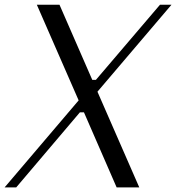

<svg xmlns="http://www.w3.org/2000/svg" viewBox="-20 -812 763 832"><path d="M237.8 -791.5 379.9 -465.8H395.5L673.3 -791.5H723.1L402.3 -414.6L583.5 0H485.4L343.8 -325.2H326.2L50.3 0H0L320.8 -377L139.6 -791.5Z"/></svg>

Font: Resagnicto
Style: Italic
Weight: 500
Italic angle: -10°
Version: Version 0.999